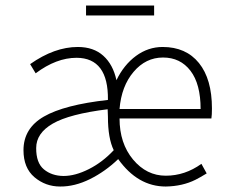

<svg xmlns="http://www.w3.org/2000/svg" viewBox="-20 -662 824 694"><path d="M291 -606V-642.1H537.1V-606ZM705.1 -268.1Q705.1 -358.4 668.5 -406.2Q631.8 -454.1 569.3 -454.1Q506.8 -454.1 462.9 -402.3Q418.9 -350.6 412.1 -268.1ZM110.8 -127Q110.4 -73.2 138.7 -49.8Q167 -26.4 209.5 -25.9Q252 -25.9 301.3 -50.8Q350.6 -75.7 391.1 -119.1Q370.1 -162.1 370.1 -240.2L369.1 -267.1Q231 -250 170.9 -215.3Q110.8 -180.7 110.8 -127ZM197.3 12.2Q144.5 12.2 104.5 -21.5Q64.9 -55.2 64.9 -119.1Q64.9 -198.2 138.7 -240.7Q212.4 -283.2 370.1 -300.8Q372.1 -452.6 256.8 -453.1Q183.6 -453.1 108.9 -397L88.9 -430.2Q176.8 -492.2 261.2 -492.2Q318.4 -492.2 353.5 -460.4Q388.7 -428.7 400.9 -372.1Q427.7 -427.7 471.7 -460Q515.6 -492.2 567.9 -492.2Q652.3 -492.2 699.2 -434.1Q746.1 -376 746.1 -270Q746.1 -246.1 744.1 -233.9H412.1Q412.1 -144 460.9 -85.4Q509.8 -26.9 579.1 -26.9Q648.4 -26.9 708 -69.8L727.1 -35.2Q702.1 -20 686.5 -12.2Q639.6 11.2 579.1 12.2Q478 12.2 407.2 -86.9Q360.4 -42 305.2 -14.6Q250 12.7 197.3 12.2Z"/></svg>

Font: SourceSansPro-Light
Style: Regular
Weight: 300
Designer: Paul D. Hunt
Foundry: Adobe Systems Incorporated
Version: Version 2.020;PS 2.0;hotconv 1.0.86;makeotf.lib2.5.63406